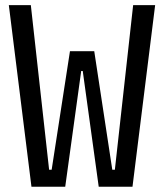

<svg xmlns="http://www.w3.org/2000/svg" viewBox="-20 -713 626 733"><path d="M100.1 0 13.7 -693.4H97.7L167.5 -64.9H177.2L247.1 -517.6H339.8L408.7 -64.9H418.5L488.3 -693.4H572.3L485.8 0H356.9L295.9 -441.9H290L229 0Z"/></svg>

Font: Cascadia Mono SemiLight
Style: Regular
Weight: 350
Monospace: yes
Designer: Aaron Bell
Foundry: Saja Typeworks
Version: Version 2404.023; ttfautohint (v1.8.4)